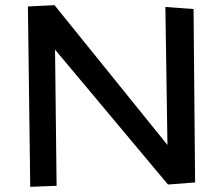

<svg xmlns="http://www.w3.org/2000/svg" viewBox="-20 -723 863 743"><path d="M191 -703 88 -698 97 0 199 -4 193 -531 630 -9 735 -17 729 -688 620 -696 628 -162Z"/></svg>

Font: McLaren
Style: Regular
Weight: 400
Designer: Astigmatic (AOETI)
Foundry: Astigmatic (AOETI)
Version: Version 1.000